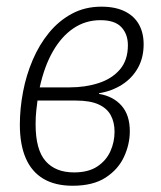

<svg xmlns="http://www.w3.org/2000/svg" viewBox="-20 -561 495 590"><path d="M203.1 9.8Q149.4 9.8 113.3 -11.7Q77.1 -33.2 59.1 -75Q41 -116.7 41 -178.2Q41 -227.5 50.8 -278.8Q60.5 -330.1 80.6 -377Q100.6 -423.8 130.6 -460.4Q160.6 -497.1 200.9 -518.8Q241.2 -540.5 291.5 -540.5Q334.5 -540.5 363.5 -526.1Q392.6 -511.7 407 -485.8Q421.4 -460 421.4 -424.8Q421.4 -383.8 403.8 -352.3Q386.2 -320.8 355.2 -301Q324.2 -281.2 284.2 -274.4V-272.5Q328.1 -265.1 353.5 -236.3Q378.9 -207.5 378.9 -157.7Q378.9 -117.7 361.1 -79.1Q343.3 -40.5 304.7 -15.4Q266.1 9.8 203.1 9.8ZM207.5 -31.2Q251.5 -31.2 278.8 -49.3Q306.2 -67.4 319.1 -95.9Q332 -124.5 332 -156.2Q332 -185.5 320.3 -207Q308.6 -228.5 282.7 -240.2Q256.8 -252 212.9 -252H95.2Q93.8 -240.7 91.6 -221.9Q89.4 -203.1 89.4 -179.2Q89.4 -101.1 119.9 -66.2Q150.4 -31.2 207.5 -31.2ZM102.1 -292.5H193.8Q242.2 -292.5 283 -305.7Q323.7 -318.8 348.4 -347.4Q373 -376 373 -421.9Q373 -456.1 353 -477.5Q333 -499 288.6 -499Q243.2 -499 206.3 -474.4Q169.4 -449.7 142.8 -403.6Q116.2 -357.4 102.1 -292.5Z"/></svg>

Font: Open Sans SemiCondensed Light
Style: Italic
Weight: 300
Width: 4
Italic angle: -12°
Designer: Monotype Design Team
Foundry: Monotype Imaging Inc.
Version: Version 3.000